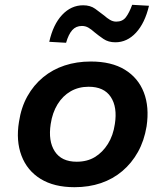

<svg xmlns="http://www.w3.org/2000/svg" viewBox="-20 -769 688 799"><path d="M290 10Q205 10 149 -24.5Q93 -59 69.5 -121Q46 -183 59 -262Q68 -322 94 -368.5Q120 -415 159.5 -447.5Q199 -480 249 -496.5Q299 -513 358 -513Q444 -513 499.5 -479Q555 -445 578.5 -384.5Q602 -324 590 -243Q580 -183 554 -136.5Q528 -90 489 -57Q450 -24 400 -7Q350 10 290 10ZM299 -96Q343 -96 375 -115.5Q407 -135 429 -170Q451 -205 458 -253Q469 -323 441 -365.5Q413 -408 349 -408Q307 -408 274 -389Q241 -370 219.5 -335Q198 -300 191 -253Q180 -182 208 -139Q236 -96 299 -96ZM255 -591 185 -595Q201 -667 238.5 -707Q276 -747 326 -747Q356 -747 376 -732.5Q396 -718 414 -704Q425 -694 437.5 -686.5Q450 -679 464 -679Q490 -679 504 -697.5Q518 -716 530 -749L600 -745Q583 -673 546 -633Q509 -593 460 -593Q431 -593 410.5 -607Q390 -621 373 -635Q361 -646 348.5 -653.5Q336 -661 321 -661Q296 -661 280.5 -643.5Q265 -626 255 -591Z"/></svg>

Font: Nunito Sans 6pt
Style: Bold Italic
Weight: 700
Italic angle: -9°
Version: Version 3.101;gftools[0.9.27]